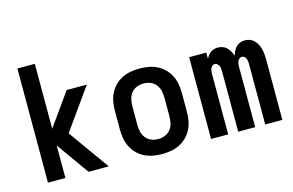

<svg xmlns="http://www.w3.org/2000/svg" viewBox="-94 -965 1837 1202"><g transform="rotate(-15 825.0 -364.0)"><path d="M350 0 200 -211V0H87V-740H200V-319L350 -530H481L292 -265L481 0Z M825 12Q796 12 767 7Q738 2 712 -11Q686 -24 665 -45Q644 -66 631 -92Q618 -118 613 -147Q608 -176 608 -205V-325Q608 -354 613 -383Q618 -412 631 -438Q644 -464 665 -485Q686 -506 712 -519Q738 -532 767 -537Q796 -542 825 -542Q854 -542 883 -537Q912 -532 938 -519Q964 -506 985 -485Q1006 -464 1019 -438Q1032 -412 1037 -383Q1042 -354 1042 -325V-205Q1042 -176 1037 -147Q1032 -118 1019 -92Q1006 -66 985 -45Q964 -24 938 -11Q912 2 883 7Q854 12 825 12ZM825 -85Q848 -85 869.5 -93.5Q891 -102 905 -120Q919 -138 924 -160Q929 -182 929 -205V-325Q929 -348 924 -370Q919 -392 905 -410Q891 -428 869.5 -436.5Q848 -445 825 -445Q802 -445 780.5 -436.5Q759 -428 745 -410Q731 -392 726 -370Q721 -348 721 -325V-205Q721 -182 726 -160Q731 -138 745 -120Q759 -102 780.5 -93.5Q802 -85 825 -85Z M1144 0V-530H1255V-489Q1260 -500 1267.5 -510Q1275 -520 1285 -527.5Q1295 -535 1307.5 -538.5Q1320 -542 1332 -542Q1349 -542 1364 -536.5Q1379 -531 1390.5 -519.5Q1402 -508 1409.5 -494Q1417 -480 1421 -464Q1426 -480 1433 -494Q1440 -508 1451 -519.5Q1462 -531 1477 -536.5Q1492 -542 1508 -542Q1525 -542 1541 -535.5Q1557 -529 1568.5 -517Q1580 -505 1587.5 -489.5Q1595 -474 1599 -458Q1603 -442 1604.5 -425Q1606 -408 1606 -391V0H1495V-391Q1495 -400 1494 -409Q1493 -418 1489.5 -426.5Q1486 -435 1479 -441Q1472 -447 1463 -447Q1454 -447 1446.5 -441Q1439 -435 1435.5 -426.5Q1432 -418 1431 -409Q1430 -400 1430 -391V0H1320V-391Q1320 -400 1319 -409Q1318 -418 1314.5 -426.5Q1311 -435 1303.5 -441Q1296 -447 1287 -447Q1278 -447 1271 -441Q1264 -435 1260.5 -426.5Q1257 -418 1256 -409Q1255 -400 1255 -391V0Z"/></g></svg>

Font: Lode Term
Style: Bold
Weight: 700
Monospace: yes
Designer: Belleve Invis
Foundry: Belleve Invis
Version: Version 29.2.0